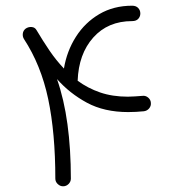

<svg xmlns="http://www.w3.org/2000/svg" viewBox="-20 -629 603 676"><path d="M69.8 -527.8Q79.1 -534.7 91.1 -533.9Q103 -533.2 108.9 -522.5Q130.9 -485.4 154.3 -450.9Q177.7 -416.5 205.1 -387.7Q215.3 -449.2 247.3 -499.5Q279.3 -549.8 329.6 -579.3Q379.9 -608.9 445.3 -608.9Q459 -608.9 466.6 -600.8Q474.1 -592.8 474.1 -581.5Q474.1 -570.8 466.8 -562.7Q459.5 -554.7 445.3 -554.7Q359.9 -554.7 308.3 -496.8Q256.8 -439 253.4 -344.7Q289.1 -318.4 332.5 -303.5Q376 -288.6 430.2 -288.6Q442.4 -288.6 455.1 -289.6Q467.8 -290.5 481.4 -291.5Q492.7 -293 501.7 -285.4Q510.7 -277.8 511.2 -266.6Q512.2 -255.9 505.1 -247.3Q498 -238.8 486.8 -237.3Q458.5 -234.4 431.2 -234.4Q347.2 -234.4 286.1 -267.3Q225.1 -300.3 180.7 -350.6Q205.6 -279.3 217.5 -191.7Q229.5 -104 229.5 0Q229.5 10.7 221.4 18.8Q213.4 26.9 202.1 26.9Q191.4 26.9 183.1 18.8Q174.8 10.7 174.8 0Q174.8 -160.6 149.7 -280.3Q124.5 -399.9 64 -492.2Q59.1 -500.5 60.3 -510.7Q61.5 -521 69.8 -527.8Z"/></svg>

Font: Mikhak-FD Light
Style: Regular
Weight: 300
Designer: Amin Abedi
Version: Version 3.2